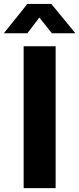

<svg xmlns="http://www.w3.org/2000/svg" viewBox="-71 -965 406 985"><path d="M214.4 -727.5H50.3V0H214.4ZM69.3 -794.4 130.9 -875 195.3 -794.4H315.4V-794.9L192.4 -944.8H69.3L-50.8 -794.9V-794.4Z"/></svg>

Font: Raveo Display
Style: Bold
Weight: 700
Designer: Jakub Foglar, Rasmus Andersson (Inter)
Foundry: Jakubfoglar.com
Version: Version 1.100;Glyphs 3.2.3 (3260)